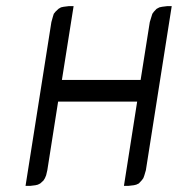

<svg xmlns="http://www.w3.org/2000/svg" viewBox="-20 -604 578 624"><path d="M63 0 147 -532.2 151.9 -549.8 154.8 -559.1 160.2 -565.9 169.9 -575.2 178.2 -580.1 187 -582 203.1 -584H219.2L181.2 -344.2H437L466.8 -532.2L472.2 -549.8L475.1 -559.1L480 -565.9L488.8 -575.2L498 -580.1L506.8 -582L522.9 -584H538.1L454.1 -50.8L449.2 -34.2L445.8 -24.9L439.9 -17.1L431.2 -7.8L422.9 -3.9L415 -2L397.9 0H382.8L425.8 -273.9H168.9L133.8 -50.8L129.9 -34.2L126 -24.9L121.1 -17.1L110.8 -7.8L103 -3.9L95.2 -2L79.1 0Z"/></svg>

Font: Petahja
Style: Italic
Weight: 400
Designer: T. Christopher White
Version: Version 1.1